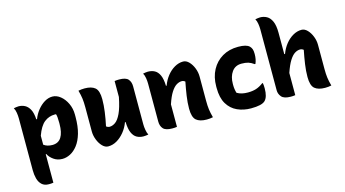

<svg xmlns="http://www.w3.org/2000/svg" viewBox="-99 -1139 3098 1723"><g transform="rotate(-15 1450.0 -278.0)"><path d="M45 -540Q56 -542 67.5 -544Q79 -546 90 -546Q121 -546 148 -532Q175 -518 193 -484.5Q211 -451 214 -392H221Q237 -435 266 -471.5Q295 -508 331 -530Q367 -552 405 -552Q444 -552 479.5 -523.5Q515 -495 537.5 -447.5Q560 -400 560 -344V-322Q560 -233 541.5 -169.5Q523 -106 492 -66Q461 -26 424 -7Q387 12 350 12Q304 12 269.5 -12.5Q235 -37 220 -68H215V197Q202 199 193 199.5Q184 200 173 200Q132 200 108 177.5Q84 155 74.5 118.5Q65 82 65 42V-441Q65 -466 60.5 -494Q56 -522 45 -540ZM386 -391Q330 -391 287.5 -357Q245 -323 215 -239V-156Q247 -132 295 -132Q351 -132 378 -175Q405 -218 405 -299V-310Q405 -370 397 -390Q394 -391 391 -391Q388 -391 386 -391Z M704 -548Q768 -548 800.5 -520.5Q833 -493 833 -413Q833 -358 824.5 -296Q816 -234 802 -169Q817 -157 833 -157Q860 -157 887 -176Q914 -195 938.5 -246.5Q963 -298 982 -394V-542Q996 -544 1004.5 -544.5Q1013 -545 1024 -545Q1086 -545 1108 -519.5Q1130 -494 1130 -453V-101Q1130 -76 1135 -47Q1140 -18 1150 0Q1139 2 1127.5 3.5Q1116 5 1105 5Q1070 5 1043 -10Q1016 -25 1000 -61Q984 -97 982 -161H976Q958 -112 926.5 -73.5Q895 -35 856.5 -12.5Q818 10 776 10Q747 10 722 -16Q697 -42 682 -81Q667 -120 667 -158V-383Q667 -431 662.5 -464.5Q658 -498 646 -542Q661 -545 674.5 -546.5Q688 -548 704 -548Z M1416 0Q1403 2 1393 2.5Q1383 3 1372 3Q1311 3 1288.5 -22.5Q1266 -48 1266 -89V-441Q1266 -466 1261.5 -494Q1257 -522 1246 -540Q1257 -542 1268.5 -544Q1280 -546 1291 -546Q1326 -546 1353.5 -531.5Q1381 -517 1397.5 -481Q1414 -445 1416 -381H1422Q1440 -430 1470.5 -468.5Q1501 -507 1540 -529.5Q1579 -552 1620 -552Q1649 -552 1674 -526Q1699 -500 1714 -461.5Q1729 -423 1729 -384V-159Q1729 -111 1733.5 -77.5Q1738 -44 1750 0Q1735 3 1721.5 4.5Q1708 6 1692 6Q1628 6 1595.5 -21.5Q1563 -49 1563 -129Q1563 -185 1572 -246.5Q1581 -308 1594 -373Q1579 -385 1563 -385Q1538 -385 1513 -369.5Q1488 -354 1463.5 -316Q1439 -278 1416 -209Z M2131 -552Q2208 -552 2235 -525Q2247 -513 2253 -497Q2259 -481 2259 -451Q2259 -400 2242 -363H2236Q2208 -383 2183.5 -390.5Q2159 -398 2121 -398Q2063 -398 2031.5 -354Q2000 -310 2000 -243V-232Q2000 -192 2011 -157Q2033 -144 2058 -138.5Q2083 -133 2111 -133Q2155 -133 2188 -143.5Q2221 -154 2256 -180H2262Q2266 -160 2266 -130Q2266 -51 2234 -19Q2203 12 2102 12Q2033 12 1975.5 -14Q1918 -40 1884 -96.5Q1850 -153 1850 -245V-259Q1850 -346 1885.5 -412Q1921 -478 1984 -515Q2047 -552 2131 -552Z M2473 3Q2411 3 2388 -24Q2365 -51 2365 -85V-651Q2365 -676 2360.5 -704Q2356 -732 2345 -750Q2356 -752 2367.5 -754Q2379 -756 2390 -756Q2423 -756 2451.5 -740.5Q2480 -725 2497.5 -686.5Q2515 -648 2515 -579V-381H2522Q2540 -430 2570.5 -468.5Q2601 -507 2640 -529.5Q2679 -552 2720 -552Q2749 -552 2774 -526Q2799 -500 2814 -461.5Q2829 -423 2829 -384V-159Q2829 -111 2833.5 -77.5Q2838 -44 2850 0Q2835 3 2821.5 4.5Q2808 6 2792 6Q2728 6 2695.5 -21.5Q2663 -49 2663 -129Q2663 -185 2672 -246.5Q2681 -308 2694 -373Q2679 -385 2663 -385Q2638 -385 2613 -369.5Q2588 -354 2563.5 -315Q2539 -276 2515 -206V0Q2502 2 2493 2.5Q2484 3 2473 3Z"/></g></svg>

Font: Recursive Sn Csl St XBd
Style: Regular
Weight: 800
Version: Version 1.085;hotconv 1.1.0;makeotfexe 2.6.0; ttfautohint (v